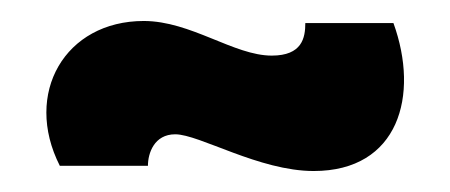

<svg xmlns="http://www.w3.org/2000/svg" viewBox="-20 -392 429 183"><path d="M279 -229C360 -229 380 -301 355 -370H271C271 -356 268 -339 239 -339C203 -339 162 -372 117 -372C42 -372 2 -303 37 -234H121C121 -246 127 -264 147 -264C170 -264 227 -229 279 -229Z"/></svg>

Font: Bricolage Grotesque 10pt Condensed ExtraBold
Style: Regular
Weight: 800
Width: 3
Designer: Mathieu Triay
Foundry: Atelier Triay
Version: Version 1.000;gftools[0.9.29]